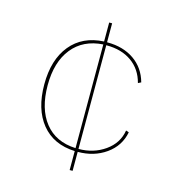

<svg xmlns="http://www.w3.org/2000/svg" viewBox="-105 -690 810 880"><g transform="rotate(15 300.0 -250.0)"><path d="M522 -137Q509 -70 452.5 -30Q396 10 319 10V100H305V10Q203 6 147 -63Q91 -132 91 -250Q91 -367 147.5 -436Q204 -505 305 -510V-600H319V-510H321Q396 -510 448 -474Q500 -438 518 -373L504 -366Q488 -428 440 -462Q392 -496 321 -496H319V-4Q390 -4 444 -42Q498 -80 508 -142ZM107 -250Q107 -138 158.5 -73Q210 -8 305 -4V-496Q211 -490 159 -425Q107 -360 107 -250Z"/></g></svg>

Font: Elaine Sans Thin
Style: Regular
Weight: 250
Designer: Wei Huang
Foundry: Wei Huang
Version: Version 2.001;December 24, 2019;FontCreator 12.0.0.2547 64-b